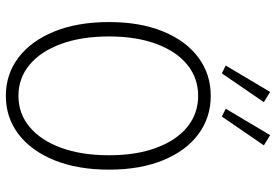

<svg xmlns="http://www.w3.org/2000/svg" viewBox="-160 -748 921 640"><g transform="rotate(90 300.0 -428.5)"><path d="M300 12Q228 12 172.5 -30Q117 -72 85.5 -149.5Q54 -227 54 -332Q54 -436 85.5 -512.5Q117 -589 172.5 -630Q228 -671 300 -671Q372 -671 427.5 -630Q483 -589 514.5 -512.5Q546 -436 546 -332Q546 -227 514.5 -149.5Q483 -72 427.5 -30Q372 12 300 12ZM300 -30Q359 -30 403.5 -67Q448 -104 473 -172Q498 -240 498 -332Q498 -423 473 -490Q448 -557 403.5 -593Q359 -629 300 -629Q241 -629 196.5 -593Q152 -557 127 -490Q102 -423 102 -332Q102 -240 127 -172Q152 -104 196.5 -67Q241 -30 300 -30ZM225 -708 199 -721 287 -869 321 -848ZM369 -708 343 -721 431 -869 465 -848Z"/></g></svg>

Font: Source Code Pro ExtraLight Light
Style: Regular
Weight: 300
Monospace: yes
Version: Version 1.018;hotconv 1.0.116;makeotfexe 2.5.65601